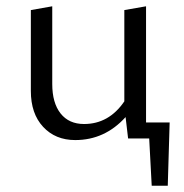

<svg xmlns="http://www.w3.org/2000/svg" viewBox="-20 -440 584 610"><path d="M519 -51 513 150H462L454 0H387L379 -68Q313 5 219 5Q156 5 117 -37Q78 -79 78 -151V-408L146 -420V-173Q146 -113 172.5 -79.5Q199 -46 247 -46Q326 -46 375 -118V-408L444 -420V-51Z"/></svg>

Font: EauTestInfant
Style: Regular
Weight: 400
Designer: Christian Thalmann (Catharsis Fonts)
Version: Version 0.001;PS 000.001;hotconv 1.0.88;makeotf.lib2.5.64775